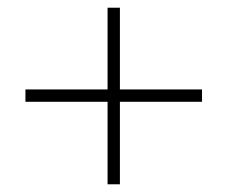

<svg xmlns="http://www.w3.org/2000/svg" viewBox="-20 -478 590 498"><path d="M504 -246V-214H291V0H259V-214H46V-246H259V-458H291V-246Z"/></svg>

Font: EauTestText Light
Style: Regular
Weight: 300
Designer: Christian Thalmann (Catharsis Fonts)
Version: Version 0.001;PS 000.001;hotconv 1.0.88;makeotf.lib2.5.64775